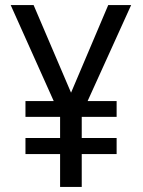

<svg xmlns="http://www.w3.org/2000/svg" viewBox="-20 -734 560 754"><path d="M259 -370 112 -714H22L191 -337H80V-275H216V-192H80V-129H216V0H301V-129H438V-192H301V-275H438V-337H324L495 -714H405Z"/></svg>

Font: Noto Sans Bengali UI SemiCondensed
Style: Regular
Weight: 400
Width: 4
Designer: Jelle Bosma - Monotype Design Team
Foundry: Monotype Imaging Inc.
Version: Version 2.003